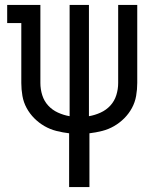

<svg xmlns="http://www.w3.org/2000/svg" viewBox="-20 -540 640 775"><path d="M259 215V-2Q233 -5 207.5 -11.5Q182 -18 159.5 -31Q137 -44 118.5 -62.5Q100 -81 87.5 -104Q75 -127 70.5 -153Q66 -179 66 -205V-447H9V-520H143V-205Q143 -180 150.5 -156Q158 -132 174.5 -114Q191 -96 214 -85.5Q237 -75 261 -71V-520H339V-71Q363 -75 386 -85.5Q409 -96 425.5 -114Q442 -132 449.5 -156Q457 -180 457 -205V-520H534V-205Q534 -179 529.5 -153Q525 -127 512.5 -104Q500 -81 481.5 -62.5Q463 -44 440.5 -31Q418 -18 392.5 -11.5Q367 -5 341 -2V215Z"/></svg>

Font: Iosevka HT Extended
Style: Regular
Weight: 400
Width: 7
Monospace: yes
Designer: Belleve Invis
Foundry: Belleve Invis
Version: Version 32.3.0; ttfautohint (v1.8.4)